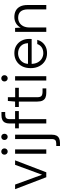

<svg xmlns="http://www.w3.org/2000/svg" viewBox="1030 -1794 983 3084"><g transform="rotate(-90 1522.0 -251.5)"><path d="M218 0 26 -501H100L258 -68L417 -501H489L297 0Z M595 0V-501H665V0ZM631 -620Q609 -620 594.5 -635Q580 -650 580 -672Q580 -695 594.5 -709Q609 -723 630 -723Q651 -723 666 -709Q681 -695 681 -672Q681 -650 666.5 -635Q652 -620 631 -620Z M719 220V160H758Q797 160 814 143.5Q831 127 831 88V-501H901V91Q901 135 886.5 163.5Q872 192 842.5 206Q813 220 768 220ZM867 -620Q845 -620 830.5 -635Q816 -650 816 -672Q816 -695 830.5 -709Q845 -723 866 -723Q887 -723 901.5 -709Q916 -695 916 -672Q916 -650 902 -635Q888 -620 867 -620Z M1081 0V-591Q1081 -635 1095.5 -663.5Q1110 -692 1139 -706Q1168 -720 1212 -720H1266V-660H1224Q1184 -660 1167.5 -644Q1151 -628 1151 -588V0ZM1003 -441V-501H1280V-441Z M1571 0Q1528 0 1497 -13.5Q1466 -27 1449.5 -58.5Q1433 -90 1433 -145V-441H1346V-501H1433L1443 -617H1503V-500H1654V-441H1503V-145Q1503 -95 1523.5 -77.5Q1544 -60 1595 -60H1645V0Z M1771 0V-501H1841V0ZM1807 -620Q1785 -620 1770.5 -635Q1756 -650 1756 -672Q1756 -695 1770.5 -709Q1785 -723 1806 -723Q1827 -723 1842 -709Q1857 -695 1857 -672Q1857 -650 1842.5 -635Q1828 -620 1807 -620Z M2209 12Q2139 12 2085.5 -21Q2032 -54 2001 -113Q1970 -172 1970 -251Q1970 -331 2000.5 -389.5Q2031 -448 2086 -480.5Q2141 -513 2211 -513Q2284 -513 2335 -480Q2386 -447 2412.5 -394.5Q2439 -342 2439 -280Q2439 -270 2439 -259.5Q2439 -249 2438 -235H2024V-294H2371Q2368 -370 2322.5 -411.5Q2277 -453 2208 -453Q2164 -453 2125 -432.5Q2086 -412 2062 -373Q2038 -334 2038 -275V-249Q2038 -181 2063 -136.5Q2088 -92 2127 -70Q2166 -48 2209 -48Q2266 -48 2303.5 -73.5Q2341 -99 2357 -145H2425Q2413 -100 2384 -64.5Q2355 -29 2311.5 -8.5Q2268 12 2209 12Z M2553 0V-501H2616L2621 -411Q2644 -459 2690 -486Q2736 -513 2792 -513Q2850 -513 2893 -490Q2936 -467 2960 -420Q2984 -373 2984 -300V0H2914V-292Q2914 -373 2879.5 -412.5Q2845 -452 2780 -452Q2735 -452 2699 -430Q2663 -408 2643 -367Q2623 -326 2623 -265V0Z"/></g></svg>

Font: DM Sans 18pt Light
Style: Regular
Weight: 300
Designer: Colophon Foundry, Jonny Pinhorn
Foundry: Colophon Foundry
Version: Version 4.004;gftools[0.9.30]